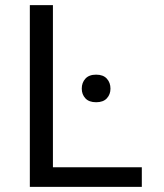

<svg xmlns="http://www.w3.org/2000/svg" viewBox="-20 -731 640 751"><path d="M187 -76.7H534.7V0H96.7V-710.9H187ZM299.8 -384.3Q299.8 -407.7 314 -423.3Q328.1 -439 356 -439Q383.8 -439 397.9 -423.3Q412.1 -407.7 412.1 -384.3Q412.1 -361.8 397.9 -346.4Q383.8 -331.1 356 -331.1Q328.1 -331.1 314 -346.4Q299.8 -361.8 299.8 -384.3Z"/></svg>

Font: Roboto Mono
Style: Regular
Weight: 400
Designer: Google
Version: Version 2.000985; 2015; ttfautohint (v1.3)